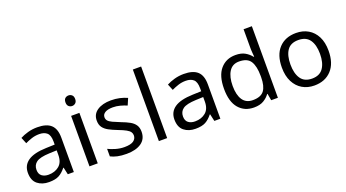

<svg xmlns="http://www.w3.org/2000/svg" viewBox="-57 -1333 3450 1916"><g transform="rotate(-20 1668.5 -375.0)"><path d="M288 -545Q386 -545 433 -502Q480 -459 480 -365V0H416L399 -76H395Q360 -32 321.5 -11Q283 10 215 10Q142 10 94 -28.5Q46 -67 46 -149Q46 -229 109 -272.5Q172 -316 303 -320L394 -323V-355Q394 -422 365 -448Q336 -474 283 -474Q241 -474 203 -461.5Q165 -449 132 -433L105 -499Q140 -518 188 -531.5Q236 -545 288 -545ZM314 -259Q214 -255 175.5 -227Q137 -199 137 -148Q137 -103 164.5 -82Q192 -61 235 -61Q303 -61 348 -98.5Q393 -136 393 -214V-262Z M691 -737Q711 -737 726.5 -723.5Q742 -710 742 -681Q742 -653 726.5 -639Q711 -625 691 -625Q669 -625 654 -639Q639 -653 639 -681Q639 -710 654 -723.5Q669 -737 691 -737ZM734 -536V0H646V-536Z M1253 -148Q1253 -70 1195 -30Q1137 10 1039 10Q983 10 942.5 1Q902 -8 871 -24V-104Q903 -88 948.5 -74.5Q994 -61 1041 -61Q1108 -61 1138 -82.5Q1168 -104 1168 -140Q1168 -160 1157 -176Q1146 -192 1117.5 -208Q1089 -224 1036 -244Q984 -264 947 -284Q910 -304 890 -332Q870 -360 870 -404Q870 -472 925.5 -509Q981 -546 1071 -546Q1120 -546 1162.5 -536.5Q1205 -527 1242 -510L1212 -440Q1178 -454 1141 -464Q1104 -474 1065 -474Q1011 -474 982.5 -456.5Q954 -439 954 -409Q954 -387 967 -371.5Q980 -356 1010.5 -341.5Q1041 -327 1092 -307Q1143 -288 1179 -268Q1215 -248 1234 -219.5Q1253 -191 1253 -148Z M1471 0H1383V-760H1471Z M1844 -545Q1942 -545 1989 -502Q2036 -459 2036 -365V0H1972L1955 -76H1951Q1916 -32 1877.5 -11Q1839 10 1771 10Q1698 10 1650 -28.5Q1602 -67 1602 -149Q1602 -229 1665 -272.5Q1728 -316 1859 -320L1950 -323V-355Q1950 -422 1921 -448Q1892 -474 1839 -474Q1797 -474 1759 -461.5Q1721 -449 1688 -433L1661 -499Q1696 -518 1744 -531.5Q1792 -545 1844 -545ZM1870 -259Q1770 -255 1731.5 -227Q1693 -199 1693 -148Q1693 -103 1720.5 -82Q1748 -61 1791 -61Q1859 -61 1904 -98.5Q1949 -136 1949 -214V-262Z M2392 10Q2292 10 2232 -59.5Q2172 -129 2172 -267Q2172 -405 2232.5 -475.5Q2293 -546 2393 -546Q2455 -546 2494.5 -523Q2534 -500 2559 -467H2565Q2564 -480 2561.5 -505.5Q2559 -531 2559 -546V-760H2647V0H2576L2563 -72H2559Q2535 -38 2495 -14Q2455 10 2392 10ZM2406 -63Q2491 -63 2525.5 -109.5Q2560 -156 2560 -250V-266Q2560 -366 2527 -419.5Q2494 -473 2405 -473Q2334 -473 2298.5 -416.5Q2263 -360 2263 -265Q2263 -169 2298.5 -116Q2334 -63 2406 -63Z M3283 -269Q3283 -136 3215.5 -63Q3148 10 3033 10Q2962 10 2906.5 -22.5Q2851 -55 2819 -117.5Q2787 -180 2787 -269Q2787 -402 2854 -474Q2921 -546 3036 -546Q3109 -546 3164.5 -513.5Q3220 -481 3251.5 -419.5Q3283 -358 3283 -269ZM2878 -269Q2878 -174 2915.5 -118.5Q2953 -63 3035 -63Q3116 -63 3154 -118.5Q3192 -174 3192 -269Q3192 -364 3154 -418Q3116 -472 3034 -472Q2952 -472 2915 -418Q2878 -364 2878 -269Z"/></g></svg>

Font: Noto Sans Glagolitic
Style: Regular
Weight: 400
Designer: Monotype Design Team
Foundry: Monotype Imaging Inc.
Version: Version 2.004; ttfautohint (v1.8.4.7-5d5b)